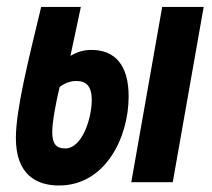

<svg xmlns="http://www.w3.org/2000/svg" viewBox="-20 -538 626 567"><path d="M154.3 9.8C290.5 9.8 359.9 -130.9 359.9 -253.4C359.9 -344.2 320.8 -390.6 250 -390.6C228.5 -390.6 210 -385.7 188 -373C198.2 -420.9 208.5 -469.2 218.8 -517.6H101.6C62 -353.5 26.9 -212.9 26.9 -130.4C26.9 -21.5 88.4 9.8 154.3 9.8ZM367.7 0H490.2L581.5 -517.6H459ZM156.2 -281.2C173.8 -294.4 189.5 -298.8 206.5 -298.8C234.9 -298.8 251 -282.7 251 -242.7C251 -190.4 223.6 -99.6 172.4 -99.6C145.5 -99.6 134.3 -113.8 134.3 -148.4C134.3 -177.7 145 -234.9 156.2 -281.2Z"/></svg>

Font: Cascadia Code SemiBold
Style: Italic
Weight: 600
Italic angle: -10°
Monospace: yes
Designer: Aaron Bell
Foundry: Saja Typeworks
Version: Version 2404.023